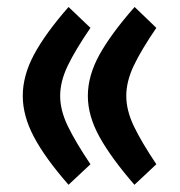

<svg xmlns="http://www.w3.org/2000/svg" viewBox="-20 -505 506 539"><path d="M233.9 -43.9 172.4 13.7Q106.9 -61 75.4 -120.4Q43.9 -179.7 43.9 -235.8Q43.9 -292.5 75.4 -351.6Q106.9 -410.6 172.4 -485.4L233.9 -426.8Q191.4 -364.7 170.2 -320.6Q148.9 -276.4 148.9 -235.8Q148.9 -195.3 170.4 -150.9Q191.9 -106.4 233.9 -43.9ZM418.9 -43.9 357.4 13.7Q292.5 -61 259.5 -120.4Q226.6 -179.7 226.6 -235.8Q226.6 -292.5 259.3 -351.6Q292 -410.6 357.9 -485.4L418.9 -426.8Q376.5 -364.7 355.5 -320.6Q334.5 -276.4 334.5 -235.8Q334.5 -195.3 355.7 -150.9Q377 -106.4 418.9 -43.9Z"/></svg>

Font: Vazirmatn FD SemiBold
Style: Regular
Weight: 600
Designer: Saber Rastikerdar
Foundry: Saber Rastikerdar
Version: Version 33.001